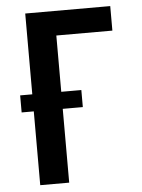

<svg xmlns="http://www.w3.org/2000/svg" viewBox="-53 -777 605 819"><g transform="rotate(-5 250.0 -367.5)"><path d="M86 0V-316H34V-389H86V-735H450V-630H210V-389H296V-316H210V0Z"/></g></svg>

Font: Iosevka Curly Extrabold
Style: Regular
Weight: 800
Monospace: yes
Designer: Belleve Invis
Foundry: Belleve Invis
Version: Version 22.1.2; ttfautohint (v1.8.4)